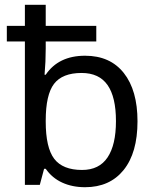

<svg xmlns="http://www.w3.org/2000/svg" viewBox="-20 -780 655 810"><path d="M324.2 -472.2Q243.2 -472.2 208 -426.3Q172.9 -380.4 172.9 -271V-267.1Q172.9 -157.2 208.7 -110.1Q244.6 -63 326.2 -63Q398.4 -63 433.8 -116Q469.2 -168.9 469.2 -269Q469.2 -370.6 433.6 -421.4Q397.9 -472.2 324.2 -472.2ZM338.9 -544.9Q444.8 -544.9 502.4 -471.9Q560.1 -398.9 560.1 -268.1Q560.1 -135.3 501.5 -62.7Q442.9 9.8 338.9 9.8Q284.7 9.8 242.2 -9.8Q199.7 -29.3 172.9 -67.9H166Q150.9 -9.3 147.9 0H85V-605H8.8V-670.9H85V-759.8H172.9V-670.9H386.2V-605H172.9V-575.2Q172.9 -520 168 -464.8H172.9Q227.1 -544.9 338.9 -544.9Z"/></svg>

Font: NotoSans
Style: Regular
Weight: 400
Designer: Monotype Design team
Foundry: Monotype Imaging Inc.
Version: Version 1.04; ttfautohint (v1.4.1)